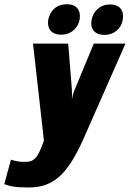

<svg xmlns="http://www.w3.org/2000/svg" viewBox="-133 -646 595 879"><path d="M-3.9 212.4C106.9 212.4 172.4 159.2 246.1 -3.4L441.4 -446.3H296.4L210.9 -240.2C204.6 -226.1 199.7 -210 197.3 -195.8H196.3L196.8 -218.3L195.8 -240.2L179.2 -446.3H18.1L67.9 -4.4L67.4 -1C39.6 79.1 23.4 95.2 -20 95.2C-45.4 95.2 -64.9 90.8 -83 85L-113.3 196.8C-91.8 206.1 -62.5 212.4 -3.9 212.4ZM147 -487.3C193.8 -487.3 224.1 -518.1 231.4 -555.7C238.8 -596.7 219.7 -626.5 173.3 -626.5C125 -626.5 95.7 -596.7 87.9 -555.7C81.5 -518.1 99.6 -487.3 147 -487.3ZM344.7 -486.3C391.6 -486.3 422.4 -517.1 428.7 -554.2C436.5 -595.2 417.5 -625.5 371.1 -625.5C324.7 -625.5 293.5 -595.2 286.1 -554.2C278.8 -517.1 298.3 -486.3 344.7 -486.3Z"/></svg>

Font: Roboto Flex Super Cond Black
Style: Italic
Weight: 900
Width: 3
Italic angle: -10°
Designer: Berlow after Robertson
Foundry: Google
Version: Version 3.200;Glyphs 3.3 (3311)